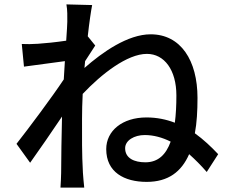

<svg xmlns="http://www.w3.org/2000/svg" viewBox="-20 -816 1040 873"><path d="M641 -78C591 -78 549 -96 549 -142C549 -178 591 -202 638 -202C678 -202 718 -191 756 -172C735 -114 700 -78 641 -78ZM379 -651C386 -715 394 -768 399 -793L282 -796C287 -769 286 -742 286 -717C286 -706 284 -674 281 -631C234 -624 184 -619 153 -617C124 -615 104 -615 79 -616L89 -513C148 -521 229 -532 275 -538C273 -511 272 -482 270 -455C217 -375 110 -232 55 -162L117 -76C158 -133 216 -218 262 -286C259 -177 259 -121 258 -29C258 -13 256 20 255 37H363C361 17 358 -13 357 -31C352 -121 353 -191 353 -276C353 -311 354 -349 356 -389C441 -479 558 -571 648 -571C727 -571 782 -498 782 -382C782 -338 780 -296 775 -258C736 -273 693 -282 646 -282C536 -282 463 -221 463 -138C463 -33 545 11 647 11C745 11 805 -35 840 -115C867 -91 894 -64 920 -34L972 -115C940 -149 905 -182 866 -210C875 -257 878 -312 878 -371C878 -541 802 -660 665 -660C561 -660 446 -579 364 -507C365 -517 366 -528 367 -538C383 -563 401 -591 413 -609Z"/></svg>

Font: Noto Sans Japanese Medium
Style: Regular
Weight: 500
Designer: Ryoko NISHIZUKA (kana & ideographs); Paul D. Hunt (Latin, Greek & Cyrillic); Wenlong ZHANG (bopomofo); Sandoll Communica
Foundry: Adobe Systems Incorporated
Version: Version 1.000;PS 1;hotconv 1.0.78;makeotf.lib2.5.61930